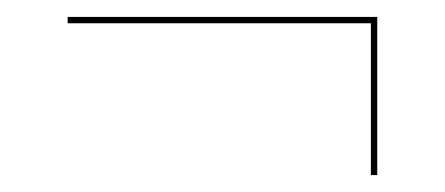

<svg xmlns="http://www.w3.org/2000/svg" viewBox="-20 -410 526 227"><path d="M418.5 -203V-382.5H60V-390H426V-203Z"/></svg>

Font: Bodoni Moda 28pt
Style: Regular
Weight: 400
Designer: Owen Earl
Foundry: indestructible type
Version: Version 2.005